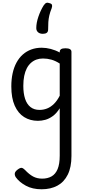

<svg xmlns="http://www.w3.org/2000/svg" viewBox="-20 -869 638 1408"><path d="M285 519Q218 519 170 493Q122 467 96 431Q87 417 88.5 403Q90 389 110 374Q129 360 139.5 362Q150 364 163 377Q194 410 223 425.5Q252 441 289 441Q329 441 358 424.5Q387 408 402.5 371Q418 334 418 272V-75Q395 -38 367.5 -18Q340 2 312.5 9.5Q285 17 258 17Q201 17 157 -10.5Q113 -38 88 -94Q63 -150 63 -235Q63 -287 72.5 -331Q82 -375 101 -410Q120 -445 147 -469Q174 -493 209 -506Q244 -519 286 -519Q318 -519 352.5 -510Q387 -501 418 -484V-489Q418 -502 428 -508.5Q438 -515 460 -515Q482 -515 493 -508.5Q504 -502 504 -489V275Q504 357 477 411.5Q450 466 401 492.5Q352 519 285 519ZM270 -63Q299 -63 325.5 -73.5Q352 -84 375.5 -107Q399 -130 418 -167V-403Q387 -423 357 -431.5Q327 -440 295 -440Q269 -440 247 -432Q225 -424 207 -408Q189 -392 176.5 -368Q164 -344 157.5 -312Q151 -280 151 -239Q151 -184 164 -144.5Q177 -105 203.5 -84Q230 -63 270 -63ZM346 -845Q359 -841 361.5 -832.5Q364 -824 359 -809Q347 -779 341.5 -755Q336 -731 334.5 -707Q333 -683 333 -653Q333 -636 323 -628.5Q313 -621 294 -621Q272 -621 259 -632.5Q246 -644 246 -663Q246 -701 261.5 -746.5Q277 -792 300 -829Q311 -845 320.5 -848Q330 -851 346 -845Z"/></svg>

Font: Playwrite ES
Style: Regular
Weight: 400
Designer: Veronika Burian, José Scaglione
Foundry: TypeTogether
Version: Version 1.002